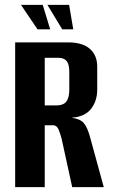

<svg xmlns="http://www.w3.org/2000/svg" viewBox="-20 -764 460 784"><path d="M41.9 0V-591H257.7Q316.7 -591 346.8 -564.7Q377 -538.5 377 -491.3V-398.7Q377 -351.9 352 -319.8Q327 -287.6 274.4 -283.5V-282.8Q308.4 -278.3 322.9 -260.6Q337.3 -242.9 347.9 -203.7L403.7 0H274.8L231.9 -196.2Q226 -219.7 218.7 -236.2Q211.4 -252.6 196.9 -252.6H162.7V0ZM162.7 -333.6H211.1Q238.8 -333.6 250.9 -349.4Q263 -365.2 263 -398.5V-470.2Q263 -501.7 252 -514.8Q241.1 -528 218 -528H162.7ZM279.2 -644.1H234.2L173.7 -744H262.3ZM185 -644.1H133.2L65.8 -744H154.5Z"/></svg>

Font: Alumni Sans SC Thin
Style: Regular
Weight: 100
Designer: Robert E. Leuschke
Foundry: Robert E. Leuschke
Version: Version 1.018